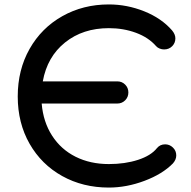

<svg xmlns="http://www.w3.org/2000/svg" viewBox="-20 -833 861 866"><path d="M775 -132Q775 -113 760 -96Q713 -48 632 -17.5Q551 13 471 13Q354 13 260.5 -39Q167 -91 113.5 -184.5Q60 -278 60 -398Q60 -518 113.5 -612.5Q167 -707 261 -760Q355 -813 471 -813Q553 -813 630.5 -782Q708 -751 756 -696Q771 -678 771 -660Q771 -639 756.5 -624.5Q742 -610 720 -610Q710 -610 700 -614Q690 -618 684 -625Q650 -664 593.5 -685Q537 -706 471 -706Q354 -706 273.5 -641.5Q193 -577 173 -466H509Q530 -466 544.5 -451.5Q559 -437 559 -416Q559 -395 544.5 -380.5Q530 -366 509 -366H168Q175 -283 215 -221Q255 -159 321 -126Q387 -93 471 -93Q544 -93 602.5 -112Q661 -131 688 -165Q702 -182 725 -182Q745 -182 760 -167.5Q775 -153 775 -132Z"/></svg>

Font: Tsukimi Rounded SemiBold
Style: Regular
Weight: 600
Designer: Takashi Funayama
Foundry: Takashi Funayama
Version: Version 1.032; ttfautohint (v1.8.3)